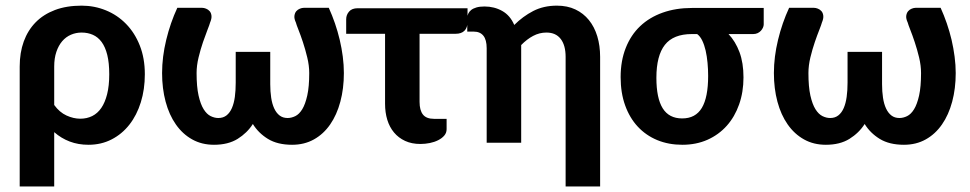

<svg xmlns="http://www.w3.org/2000/svg" viewBox="-20 -513 3487 690"><path d="M50.8 -273.9Q50.8 -323.7 65.4 -364Q80.1 -404.3 108.2 -432.9Q136.2 -461.4 177.7 -477.1Q219.2 -492.7 273.4 -492.7Q319.3 -492.7 360.6 -475.8Q401.9 -459 433.1 -427Q464.4 -395 482.4 -349.4Q500.5 -303.7 500.5 -246.1Q500.5 -191.9 486.1 -145.5Q471.7 -99.1 445.1 -65.2Q418.5 -31.2 381.1 -12Q343.8 7.3 297.9 7.3Q261.2 7.3 230.5 -4.4Q199.7 -16.1 174.8 -38.1V157.2H50.8ZM174.8 -135.7Q193.8 -109.4 219 -97.9Q244.1 -86.4 268.6 -86.4Q292 -86.4 311.3 -95.9Q330.6 -105.5 344 -125Q357.4 -144.5 365 -174.6Q372.6 -204.6 372.6 -246.1Q372.6 -287.1 365.5 -315.7Q358.4 -344.2 345.2 -362.1Q332 -379.9 313.7 -387.9Q295.4 -396 273.4 -396Q252.9 -396 234.9 -388.2Q216.8 -380.4 203.6 -365Q190.4 -349.6 182.6 -326.7Q174.8 -303.7 174.8 -273.9Z M764.6 -88.9Q782.2 -88.9 794.2 -98.4Q806.2 -107.9 813.5 -124.8Q820.8 -141.6 824 -164.8Q827.1 -188 827.1 -215.8V-326.7H951.2V-210.4Q951.2 -184.1 954.6 -161.6Q958 -139.2 965.6 -123Q973.1 -106.9 984.9 -97.9Q996.6 -88.9 1013.7 -88.9Q1027.3 -88.9 1041.3 -95.7Q1055.2 -102.5 1066.2 -120.4Q1077.1 -138.2 1084.2 -169.7Q1091.3 -201.2 1091.3 -250.5Q1091.3 -277.3 1084.2 -306.6Q1077.1 -335.9 1068.6 -361.6Q1060.1 -387.2 1052.5 -406.2Q1044.9 -425.3 1043.5 -431.6Q1036.6 -446.3 1038.1 -456.5Q1039.6 -466.8 1044.9 -472.9Q1050.3 -479 1057.9 -481.9Q1065.4 -484.9 1071.8 -484.9H1161.6Q1173.8 -458 1183.8 -429Q1193.8 -399.9 1200.9 -369.9Q1208 -339.8 1211.9 -309.6Q1215.8 -279.3 1215.8 -250.5Q1215.8 -194.8 1203.1 -147.5Q1190.4 -100.1 1166.5 -65.7Q1142.6 -31.2 1108.2 -12Q1073.7 7.3 1029.8 7.3Q977.5 7.3 943.1 -13.7Q908.7 -34.7 888.7 -67.4Q868.2 -35.2 834 -13.9Q799.8 7.3 749 7.3Q705.1 7.3 670.7 -12Q636.2 -31.2 612.1 -65.7Q587.9 -100.1 575.2 -147.5Q562.5 -194.8 562.5 -250.5Q562.5 -308.6 577.4 -369.9Q592.3 -431.2 617.2 -484.9H706.5Q712.9 -484.9 720.5 -481.9Q728 -479 733.4 -472.9Q738.8 -466.8 740 -456.5Q741.2 -446.3 734.9 -431.6Q733.4 -425.3 725.8 -406.2Q718.3 -387.2 709.5 -361.6Q700.7 -335.9 693.6 -306.6Q686.5 -277.3 686.5 -250.5Q686.5 -201.2 693.6 -169.7Q700.7 -138.2 711.9 -120.4Q723.1 -102.5 737.1 -95.7Q751 -88.9 764.6 -88.9Z M1224.1 -443.8Q1224.1 -459.5 1234.4 -471.4Q1244.6 -483.4 1265.6 -483.4H1660.2V-434.6Q1660.2 -413.6 1649.2 -402.6Q1638.2 -391.6 1617.7 -391.6H1487.8V-147Q1487.8 -116.7 1500 -101.3Q1512.2 -85.9 1540 -85.9H1585V-48.8Q1585 -35.6 1576.7 -25.9Q1568.4 -16.1 1554.9 -9.3Q1541.5 -2.4 1524.7 1Q1507.8 4.4 1490.7 4.4Q1459.5 4.4 1435.8 -6.6Q1412.1 -17.6 1396 -36.9Q1379.9 -56.2 1371.8 -82.5Q1363.8 -108.9 1363.8 -140.1V-391.6H1224.1Z M2136.7 157.2H2012.7V-308.6Q2012.7 -350.1 1995.1 -373Q1977.5 -396 1943.8 -396Q1918.5 -396 1896 -384Q1873.5 -372.1 1853 -351.1V0H1729V-339.4Q1729 -370.1 1717 -384.8Q1705.1 -399.4 1682.6 -399.4H1659.2V-448.2Q1659.2 -456.1 1662.6 -463.6Q1666 -471.2 1673.3 -477.1Q1680.7 -482.9 1692.4 -486.3Q1704.1 -489.7 1721.2 -489.7Q1756.3 -489.7 1784.9 -473.6Q1813.5 -457.5 1828.1 -423.3Q1858.9 -454.1 1896.2 -473.4Q1933.6 -492.7 1981.4 -492.7Q2019 -492.7 2047.9 -479Q2076.7 -465.3 2096.4 -440.9Q2116.2 -416.5 2126.5 -382.6Q2136.7 -348.6 2136.7 -308.6Z M2598.1 -390.6Q2623 -364.3 2637.5 -325.7Q2651.9 -287.1 2651.9 -234.9Q2651.9 -182.1 2636.2 -137.7Q2620.6 -93.3 2591.8 -61Q2563 -28.8 2522.5 -10.7Q2481.9 7.3 2432.1 7.3Q2382.8 7.3 2342 -9.5Q2301.3 -26.4 2272 -57.9Q2242.7 -89.4 2226.6 -134.3Q2210.4 -179.2 2210.4 -235.8Q2210.4 -294.4 2228.8 -340.8Q2247.1 -387.2 2280.5 -418.9Q2314 -450.7 2361.3 -467.5Q2408.7 -484.4 2466.8 -484.4H2724.6V-425.3Q2724.6 -419.9 2721.9 -413.8Q2719.2 -407.7 2714.6 -402.6Q2710 -397.5 2702.9 -394Q2695.8 -390.6 2687 -390.6ZM2524.9 -240.2Q2524.9 -263.7 2522.7 -287.4Q2520.5 -311 2515.9 -331.3Q2511.2 -351.6 2503.7 -367.2Q2496.1 -382.8 2485.4 -390.6H2466.3Q2399.9 -390.6 2369.4 -351.8Q2338.9 -313 2338.9 -233.4Q2338.9 -160.2 2361.6 -123.8Q2384.3 -87.4 2431.6 -87.4Q2479.5 -87.4 2502.2 -125.2Q2524.9 -163.1 2524.9 -240.2Z M2963.4 -88.9Q2981 -88.9 2992.9 -98.4Q3004.9 -107.9 3012.2 -124.8Q3019.5 -141.6 3022.7 -164.8Q3025.9 -188 3025.9 -215.8V-326.7H3149.9V-210.4Q3149.9 -184.1 3153.3 -161.6Q3156.7 -139.2 3164.3 -123Q3171.9 -106.9 3183.6 -97.9Q3195.3 -88.9 3212.4 -88.9Q3226.1 -88.9 3240 -95.7Q3253.9 -102.5 3264.9 -120.4Q3275.9 -138.2 3283 -169.7Q3290 -201.2 3290 -250.5Q3290 -277.3 3283 -306.6Q3275.9 -335.9 3267.3 -361.6Q3258.8 -387.2 3251.2 -406.2Q3243.7 -425.3 3242.2 -431.6Q3235.4 -446.3 3236.8 -456.5Q3238.3 -466.8 3243.7 -472.9Q3249 -479 3256.6 -481.9Q3264.2 -484.9 3270.5 -484.9H3360.4Q3372.6 -458 3382.6 -429Q3392.6 -399.9 3399.7 -369.9Q3406.7 -339.8 3410.6 -309.6Q3414.6 -279.3 3414.6 -250.5Q3414.6 -194.8 3401.9 -147.5Q3389.2 -100.1 3365.2 -65.7Q3341.3 -31.2 3306.9 -12Q3272.5 7.3 3228.5 7.3Q3176.3 7.3 3141.8 -13.7Q3107.4 -34.7 3087.4 -67.4Q3066.9 -35.2 3032.7 -13.9Q2998.5 7.3 2947.8 7.3Q2903.8 7.3 2869.4 -12Q2835 -31.2 2810.8 -65.7Q2786.6 -100.1 2773.9 -147.5Q2761.2 -194.8 2761.2 -250.5Q2761.2 -308.6 2776.1 -369.9Q2791 -431.2 2815.9 -484.9H2905.3Q2911.6 -484.9 2919.2 -481.9Q2926.8 -479 2932.1 -472.9Q2937.5 -466.8 2938.7 -456.5Q2939.9 -446.3 2933.6 -431.6Q2932.1 -425.3 2924.6 -406.2Q2917 -387.2 2908.2 -361.6Q2899.4 -335.9 2892.3 -306.6Q2885.3 -277.3 2885.3 -250.5Q2885.3 -201.2 2892.3 -169.7Q2899.4 -138.2 2910.6 -120.4Q2921.9 -102.5 2935.8 -95.7Q2949.7 -88.9 2963.4 -88.9Z"/></svg>

Font: Carlito
Style: Bold
Weight: 700
Designer: Lukasz Dziedzic
Foundry: tyPoland Lukasz Dziedzic
Version: Version 1.104